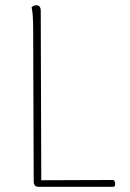

<svg xmlns="http://www.w3.org/2000/svg" viewBox="-20 -715 496 735"><path d="M138 -25 413 -26Q417 -25 419 -20.5Q421 -16 421 -11Q421 0 413 0H126Q109 0 109 -22L107 -600Q107 -663 101 -687Q109 -695 119 -695Q136 -695 136 -673Z"/></svg>

Font: Arima Madurai Thin
Style: Regular
Weight: 250
Designer: Joana Correia and Natanael Gama
Foundry: NDISCOVER
Version: Version 1.019; ttfautohint (v1.5) -l 7 -r 28 -G 50 -x 13 -D 